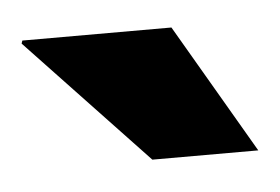

<svg xmlns="http://www.w3.org/2000/svg" viewBox="-27 -755 284 195"><g transform="rotate(-5 115.0 -658.0)"><path d="M230 -592H122L0 -721L1 -724H153Z"/></g></svg>

Font: Archivo SemiCondensed ExtraBold
Style: Regular
Weight: 800
Width: 4
Designer: Hector Gatti
Foundry: Omnibus-Type
Version: Version 2.001